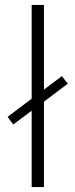

<svg xmlns="http://www.w3.org/2000/svg" viewBox="-20 -762 307 782"><path d="M109 0H159V-348L256 -421L232 -452L159 -397V-742H109V-360L11 -286L34 -255L109 -311Z"/></svg>

Font: Chess Sans Light
Style: Regular
Weight: 300
Designer: Wolf Bōese
Foundry: Wolf Bōese
Version: Version 7.223;Glyphs 3.3 (3306)